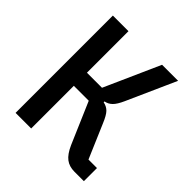

<svg xmlns="http://www.w3.org/2000/svg" viewBox="-187 -836 974 974"><g transform="rotate(45 300.0 -349.0)"><path d="M72 -698H184V-400H292L425 -698H540L422 -434Q405 -396 388.5 -380Q372 -364 350 -360V-354Q375 -349 390.5 -333Q406 -317 423 -276L501 -94H562V0H494Q457 0 432 -19Q407 -38 387 -83L291 -306H184V0H72Z"/></g></svg>

Font: IBM Plex Mono Medium
Style: Regular
Weight: 500
Monospace: yes
Designer: Mike Abbink, Paul van der Laan, Pieter van Rosmalen
Foundry: Bold Monday
Version: Version 2.3